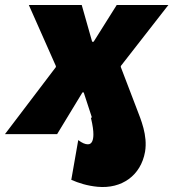

<svg xmlns="http://www.w3.org/2000/svg" viewBox="-67 -540 698 773"><path d="M-47 0H163L265 -168H270L303 -67L299 -66C307 -33 309 -13 309 1C309 22 304 41 287 41C276 41 264 36 248 24L220 184C250 197 284 208 326 212C423 221 500 167 517 71C528 5 500 -59 484 -101L419 -271L420 -275L611 -520H403L310 -372H304L262 -520H49L158 -274V-270Z"/></svg>

Font: Fixel Text 20240404 Black
Style: Italic
Weight: 900
Width: 4
Italic angle: -10°
Designer: AlfaBravo + MacPaw
Foundry: Kyrylo Tkachov, Marchela Mozhyna, Serhii Makarenko, Maria Weinstein, Zakhar Kryvoshyya
Version: Version 1.211;Glyphs 3.2 (3225)